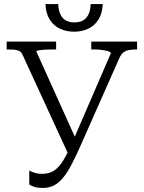

<svg xmlns="http://www.w3.org/2000/svg" viewBox="-20 -916 712 951"><path d="M381 -199Q358 -147 337.5 -107Q317 -67 296 -40Q275 -13 250 1Q225 15 192 15Q168 15 151.5 10Q135 5 125 -2V-72Q132 -67 149 -61Q166 -55 189 -55Q225 -55 249.5 -72Q274 -89 295 -124Q316 -159 340 -215L529 -652Q529 -658 516.5 -662Q504 -666 485.5 -668.5Q467 -671 448 -671H432V-710H659V-671H654Q637 -671 621 -668.5Q605 -666 592.5 -657Q580 -648 571 -628ZM364 -209 323 -142 92 -644Q86 -658 75 -663.5Q64 -669 49.5 -670Q35 -671 18 -671H13V-710H258V-671H242Q224 -671 205 -670Q186 -669 173 -667Q160 -665 160 -661ZM347 -759Q308 -759 276.5 -774Q245 -789 226 -819.5Q207 -850 205 -896H268Q270 -863 280 -843Q290 -823 307.5 -814Q325 -805 349 -805Q373 -805 390 -814Q407 -823 417.5 -843Q428 -863 429 -896H489Q487 -850 468 -819.5Q449 -789 417.5 -774Q386 -759 347 -759Z"/></svg>

Font: Roboto Serif 36pt Light
Style: Regular
Weight: 300
Designer: Greg Gazdowicz
Foundry: Commercial Type
Version: Version 1.008